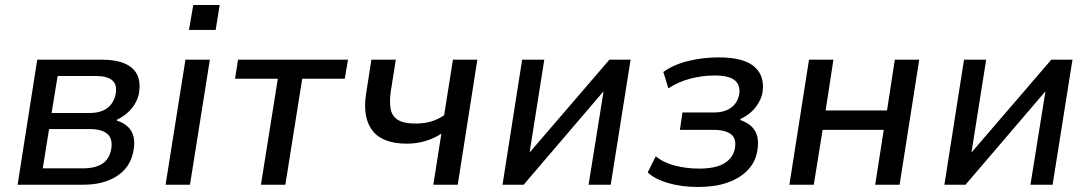

<svg xmlns="http://www.w3.org/2000/svg" viewBox="-20 -734 4331 763"><path d="M50 0 128 -497H380Q442 -497 478 -480.5Q514 -464 527 -433Q540 -402 531 -357Q526 -337 514 -318Q502 -299 484.5 -284Q467 -269 444 -258V-255Q487 -241 503.5 -210Q520 -179 509 -128Q496 -67 443.5 -33.5Q391 0 312 0ZM150 -65H313Q355 -65 383.5 -81.5Q412 -98 421 -136Q430 -180 408 -200.5Q386 -221 338 -221H175ZM185 -285H336Q379 -285 405 -303.5Q431 -322 439 -358Q447 -397 426.5 -414.5Q406 -432 361 -432H209Z M731 -615 748 -714H853L837 -615ZM638 0 717 -497H814L735 0Z M1017 0 1084 -421H914L926 -497H1363L1350 -421H1181L1114 0Z M1702 0 1734 -203Q1704 -183 1668.5 -173Q1633 -163 1598 -163Q1500 -163 1460 -215Q1420 -267 1435 -363L1456 -497H1553L1533 -371Q1527 -329 1532.5 -300.5Q1538 -272 1561.5 -257.5Q1585 -243 1632 -243Q1665 -243 1692.5 -251Q1720 -259 1745 -276L1780 -497H1877L1799 0Z M1977 0 2055 -497H2143L2083 -118H2076L2402 -497H2486L2407 0H2319L2380 -380H2386L2061 0Z M2754 9Q2689 9 2635.5 -6.5Q2582 -22 2554 -49L2586 -113Q2616 -88 2661.5 -76Q2707 -64 2758 -64Q2823 -64 2857.5 -84.5Q2892 -105 2900 -142Q2908 -182 2885.5 -200Q2863 -218 2814 -218H2682L2692 -287H2818Q2857 -287 2883 -304.5Q2909 -322 2917 -356Q2924 -394 2901 -414Q2878 -434 2821 -434Q2771 -434 2723.5 -421.5Q2676 -409 2636 -383L2616 -448Q2656 -477 2714.5 -491.5Q2773 -506 2836 -506Q2938 -506 2980 -467Q3022 -428 3009 -360Q3004 -341 2992.5 -322Q2981 -303 2963.5 -287.5Q2946 -272 2922 -261V-257Q2966 -242 2982.5 -210Q2999 -178 2988 -127Q2980 -87 2949.5 -56Q2919 -25 2870 -8Q2821 9 2754 9Z M3117 0 3195 -497H3292L3261 -295H3505L3536 -497H3633L3555 0H3458L3492 -218H3249L3214 0Z M3733 0 3811 -497H3899L3839 -118H3832L4158 -497H4242L4163 0H4075L4136 -380H4142L3817 0Z"/></svg>

Font: Nunito Sans 7pt SemiCondensed Medium
Style: Italic
Weight: 500
Width: 4
Italic angle: -9°
Designer: Vernon Adams
Foundry: Vernon Adams
Version: Version 3.101;gftools[0.9.27]